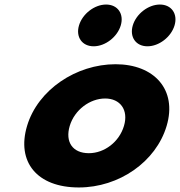

<svg xmlns="http://www.w3.org/2000/svg" viewBox="-20 -811 793 846"><path d="M447.5 -791C396.5 -791 343.3 -750 328.1 -699C312.9 -648 341.7 -607 392.7 -607C443.7 -607 496.9 -648 512.1 -699C527.3 -750 498.5 -791 447.5 -791ZM684.5 -791C633.5 -791 580.3 -750 565.1 -699C549.9 -648 578.7 -607 629.7 -607C680.7 -607 733.9 -648 749.1 -699C764.3 -750 735.5 -791 684.5 -791ZM99.2 -256C146.9 -416 316.2 -528 489.2 -528C659.2 -528 761.9 -416 714.2 -256C667.2 -98 504.5 15 327.5 15C142.5 15 52.2 -98 99.2 -256ZM287.2 -256C266.4 -186 299.5 -136 371.5 -136C440.5 -136 505.4 -186 526.2 -256C547.4 -327 509.3 -377 443.3 -377C376.3 -377 308.4 -327 287.2 -256Z"/></svg>

Font: Hussar
Style: BdOblThree
Weight: 700
Foundry: Cannot Into Space Fonts
Version: Version 2.00